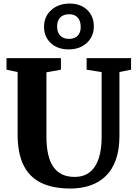

<svg xmlns="http://www.w3.org/2000/svg" viewBox="-20 -1078 784 1106"><path d="M386 8Q284.5 8 217 -24.8Q149.5 -57.5 115.5 -126.5Q81.5 -195.5 81.5 -304.5V-663L17.5 -676.5V-743H331V-676.5L247.5 -661.5V-291Q247.5 -233.5 257.2 -190Q267 -146.5 287.2 -117.2Q307.5 -88 337.8 -73.5Q368 -59 409 -59Q464.5 -59 499 -87.8Q533.5 -116.5 549.5 -168Q565.5 -219.5 565.5 -288V-662.5L479 -676.5V-743H735V-676.5L668 -663V-296.5Q668 -215 647.2 -157.2Q626.5 -99.5 588.2 -63Q550 -26.5 498.5 -9.2Q447 8 386 8ZM375 -793.5Q311.5 -793.5 272.2 -830.2Q233 -867 233.5 -926Q235 -984.5 276.2 -1021Q317.5 -1057.5 382 -1057.5Q444.5 -1057.5 482.8 -1020.5Q521 -983.5 520.5 -925Q520 -867 479.5 -830.2Q439 -793.5 375 -793.5ZM377.5 -854Q409.5 -854 427.2 -872Q445 -890 445 -922.5Q445 -957.5 427.5 -976.8Q410 -996 378 -996Q345.5 -996 327.2 -977.5Q309 -959 309 -926Q309 -891.5 327 -872.8Q345 -854 377.5 -854Z"/></svg>

Font: Merriweather ExtraBold
Style: Regular
Weight: 800
Version: Version 2.100